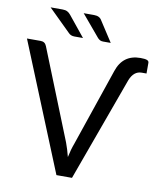

<svg xmlns="http://www.w3.org/2000/svg" viewBox="-97 -986 892 1063"><g transform="rotate(10 349.0 -454.5)"><path d="M381 0H293.5L1.5 -716.5H79Q103 -716.5 112 -693.5L314.5 -187.5Q327.5 -153 338.5 -109.5Q347.5 -153 360.5 -187.5L509 -623.5Q541 -719.5 639.5 -719.5Q665 -719.5 676 -715.2Q687 -711 687 -700.5V-640.5H660Q616 -640.5 594.5 -587.5ZM306.5 -773H258.5Q237.5 -773 225 -786.5L100.5 -909H168Q184 -909 194.8 -903.5Q205.5 -898 214 -887ZM462.5 -773H420Q410 -773 403.2 -776.2Q396.5 -779.5 389.5 -786.5L286.5 -909H345Q376.5 -909 388.5 -887Z"/></g></svg>

Font: Verano Sans
Style: Regular
Weight: 400
Designer: Lukasz Dziedzic with Adam Twardoch and Botio Nikoltchev
Foundry: tyPoland Lukasz Dziedzic
Version: Version 3.001;December 28, 2019;FontCreator 12.0.0.2547 64-b